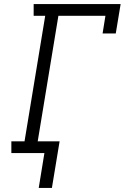

<svg xmlns="http://www.w3.org/2000/svg" viewBox="-20 -755 640 947"><path d="M171 172 199 0H36V-58H101L203 -677H146V-735H575L551 -590H486L500 -677H268L166 -58H274L236 172Z"/></svg>

Font: Iosevka Slab Light Extended
Style: Italic
Weight: 300
Width: 7
Italic angle: -9°
Monospace: yes
Designer: Belleve Invis
Foundry: Belleve Invis
Version: Version 11.1.0; ttfautohint (v1.8.3)